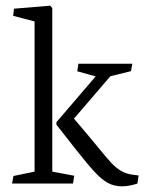

<svg xmlns="http://www.w3.org/2000/svg" viewBox="-20 -653 538 683"><path d="M239.7 0 244.1 -27.8 166 -42.5V-624.5L158.2 -632.8L29.8 -622.1L26.9 -596.7L103 -576.7V-42.5L27.8 -26.9L22.9 0ZM414.6 9.8Q428.7 9.8 443.8 6.6Q459 3.4 468.8 0L473.1 -28.8L454.1 -31.2Q429.2 -34.2 410.9 -44.9Q392.6 -55.7 375.7 -73.7Q358.9 -91.8 327.6 -130.4L292 -173.3L243.2 -231L372.6 -381.8L445.8 -399.9L450.7 -426.3H258.8L254.9 -399.4L320.3 -381.3L180.7 -218.3V-209.5L246.1 -126Q291.5 -68.4 316.7 -41.3Q341.8 -14.2 364 -2.2Q386.2 9.8 414.6 9.8Z"/></svg>

Font: Neuton Light
Style: Regular
Weight: 300
Designer: Brian M Zick
Foundry: Brian M Zick
Version: Version 1.560